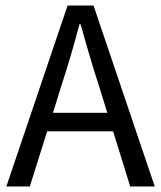

<svg xmlns="http://www.w3.org/2000/svg" viewBox="-20 -676 584 696"><path d="M203 -367 172 -267H369L338 -367Q320 -422 304 -476.5Q288 -531 272 -588H268Q253 -531 237 -476.5Q221 -422 203 -367ZM3 0 225 -656H319L541 0H452L390 -200H151L88 0Z"/></svg>

Font: TypoPRO Source Sans Pro
Style: Regular
Weight: 400
Designer: Paul D. Hunt
Foundry: Adobe Systems Incorporated
Version: Version 2.020;PS 2.000;hotconv 1.0.86;makeotf.lib2.5.63406